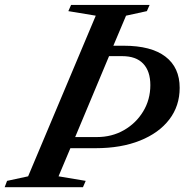

<svg xmlns="http://www.w3.org/2000/svg" viewBox="-50 -782 782 802"><path d="M-30.5 0 -20.5 -26.5 67.5 -45.5 350 -716.5 235.5 -735.5 247 -761.5H575L563.5 -735.5L476.5 -716.5L423.5 -591H467Q581.5 -591 641 -545.5Q700.5 -500 700.5 -415Q700.5 -339.5 657.2 -283Q614 -226.5 535 -194.8Q456 -163 349.5 -163H244L194.5 -45.5L308 -26.5L296.5 0ZM264 -209.5H355Q417.5 -209.5 468 -238.5Q518.5 -267.5 548.2 -316.8Q578 -366 578 -426.5Q578 -484.5 548.2 -516Q518.5 -547.5 460.5 -547.5H405.5Z"/></svg>

Font: Libre Caslon Text Medium Italic
Style: Regular
Weight: 500
Italic angle: -22.583°
Designer: Pablo Impallari, Rodrigo Fuenzalida, Katja Schimmel
Foundry: Pablo Impallari, Rodrigo Fuenzalida
Version: Version 2.000